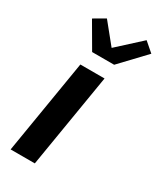

<svg xmlns="http://www.w3.org/2000/svg" viewBox="-197 -851 775 921"><g transform="rotate(30 191.0 -390.0)"><path d="M27 0 113 -520H247L161 0ZM132 -600 51 -739 113 -775 203 -664 330 -780 382 -735 254 -600Z"/></g></svg>

Font: Iosevka Aile Extrabold
Style: Italic
Weight: 800
Italic angle: -9°
Designer: Belleve Invis
Foundry: Belleve Invis
Version: Version 31.1.0; ttfautohint (v1.8.4)